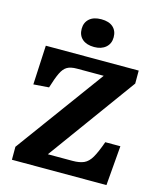

<svg xmlns="http://www.w3.org/2000/svg" viewBox="-134 -1033 956 1130"><g transform="rotate(15 344.0 -467.5)"><path d="M47 0V-79L441 -617H278Q240 -617 218.5 -604.5Q197 -592 181.5 -559.5Q166 -527 148 -468L54 -461L66 -700H632V-621L243 -86H393Q436 -86 462.5 -98Q489 -110 508.5 -143.5Q528 -177 551 -242H643L623 0ZM342 -766Q296 -766 270 -788.5Q244 -811 244 -851Q244 -889 269.5 -912Q295 -935 342 -935Q389 -935 414 -912.5Q439 -890 439 -851Q439 -812 412.5 -789Q386 -766 342 -766Z"/></g></svg>

Font: Literata 12pt
Style: Bold
Weight: 700
Designer: Latin by Veronika Burian and Jose Scaglione. Greek by Irene Vlachou. Cyrillic by Vera Evstafieva.
Foundry: TypeTogether
Version: Version 3.002